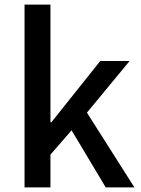

<svg xmlns="http://www.w3.org/2000/svg" viewBox="-20 -817 615 837"><path d="M87 0V-797H200V-284H204L417 -551H545L359 -326L566 0H441L292 -249L200 -143V0Z"/></svg>

Font: Source Han Sans Medium
Style: Regular
Weight: 500
Designer: Ryoko NISHIZUKA Ë•øÂ°öÊ∂ºÂ≠ê (kana, bopomofo & ideographs); Paul D. Hunt (Latin, Greek & Cyrillic); Sandoll Communicatio
Foundry: Adobe
Version: Version 2.004;hotconv 1.0.118;makeotfexe 2.5.65603